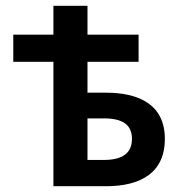

<svg xmlns="http://www.w3.org/2000/svg" viewBox="-20 -645 630 665"><path d="M165 0H347C465 0 551 -45 551 -164C551 -280 465 -324 347 -324H283V-431H460V-525H283V-625H165V-525H26V-431H165ZM283 -91V-235H339C405 -235 437 -213 437 -164C437 -115 405 -91 339 -91Z"/></svg>

Font: Source Sans Pro Semibold
Style: Regular
Weight: 600
Designer: Paul D. Hunt
Foundry: Adobe Systems Incorporated
Version: Version 3.006;hotconv 1.0.111;makeotfexe 2.5.65597